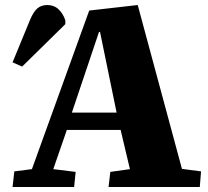

<svg xmlns="http://www.w3.org/2000/svg" viewBox="-20 -744 827 764"><path d="M528 -724 704 -72 780 -62 775 0H412L419 -60L497 -71L460 -227H246L192 -71L281 -60L275 0H30L37 -62L107 -71L335 -702ZM266 -296H444L378 -617H374ZM68 -479 30 -496 100 -666Q113 -697 128.5 -710.5Q144 -724 168 -724Q195 -724 213 -707Q231 -690 240 -663V-648Z"/></svg>

Font: Literata 36pt ExtraBold
Style: Italic
Weight: 800
Italic angle: -2°
Designer: Latin by Veronika Burian and Jose Scaglione. Greek by Irene Vlachou. Cyrillic by Vera Evstafieva
Foundry: TypeTogether
Version: Version 3.002